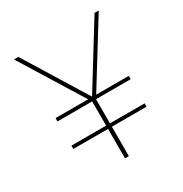

<svg xmlns="http://www.w3.org/2000/svg" viewBox="-163 -824 906 949"><g transform="rotate(-30 290.0 -349.0)"><path d="M499 -168V-187H301V-325H499V-344H313L532 -698H508L292 -348H289L73 -698H48L267 -344H81V-325H279V-187H81V-168H279V0H301V-168Z"/></g></svg>

Font: IBM Plex Thai Thin
Style: Regular
Weight: 100
Designer: Mike Abbink, Paul van der Laan, Pieter van Rosmalen, Ben Mitchell, Mark Frömberg
Foundry: Bold Monday
Version: Version 1.0